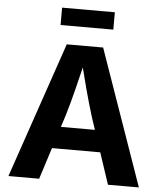

<svg xmlns="http://www.w3.org/2000/svg" viewBox="-60 -972 868 1025"><g transform="rotate(5 373.5 -460.0)"><path d="M23.8 0 272.7 -727.5H467.6L722.8 0H557.1L440.5 -351Q419.3 -418.9 397.7 -499.9Q376.1 -580.8 352.2 -676.2H384.5Q361.3 -580.3 341.1 -499Q320.9 -417.6 300.8 -351L188.4 0ZM179.3 -168.8V-285.8H567.3V-168.8ZM513.5 -920.5V-827.4H230.8V-920.5Z"/></g></svg>

Font: Inter Variable LoSnoCo
Style: Regular
Weight: 400
Designer: Rasmus Andersson
Foundry: rsms
Version: Version 4.000;git-a52131595; featfreeze: case,dlig,ss01,ss02